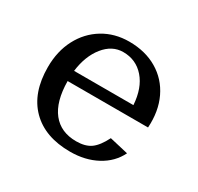

<svg xmlns="http://www.w3.org/2000/svg" viewBox="-114 -638 788 765"><g transform="rotate(30 279.5 -255.0)"><path d="M417 -293H144Q153 -365 189.5 -410.5Q226 -456 277 -456Q336 -456 374 -412.5Q412 -369 417 -293ZM512 -245Q517 -322 489 -380.5Q461 -439 406 -471.5Q351 -504 277 -504Q210 -504 157.5 -472Q105 -440 75.5 -383.5Q46 -327 46 -254Q46 -136 110.5 -71Q175 -6 291 -6Q360 -6 413 -34.5Q466 -63 491 -114L405 -134Q383 -90 358 -72Q333 -54 291 -54Q220 -54 181.5 -102.5Q143 -151 142 -245Z"/></g></svg>

Font: LXGW Marker Gothic
Style: Regular
Weight: 400
Version: Version 1.001